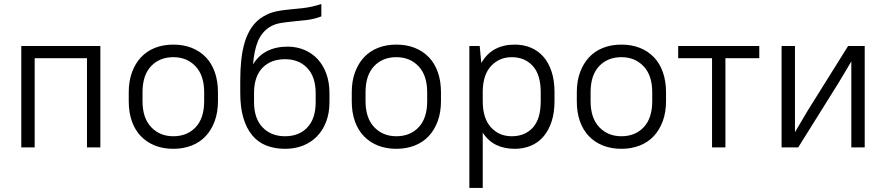

<svg xmlns="http://www.w3.org/2000/svg" viewBox="-20 -727 4370 947"><path d="M409 -440H151V0H85V-500H475V0H409Z M835 7Q785 7 744.5 -9Q704 -25 675 -55Q646 -85 630.5 -128.5Q615 -172 615 -228V-272Q615 -327 631 -370.5Q647 -414 675.5 -444.5Q704 -475 744.5 -491Q785 -507 835 -507Q885 -507 925.5 -491Q966 -475 995 -445Q1024 -415 1039.5 -371Q1055 -327 1055 -272V-228Q1055 -173 1039 -129.5Q1023 -86 994.5 -55.5Q966 -25 925 -9Q884 7 835 7ZM835 -55Q903 -55 945 -99.5Q987 -144 987 -228V-272Q987 -355 944.5 -400Q902 -445 835 -445Q767 -445 725 -400.5Q683 -356 683 -272V-228Q683 -145 725.5 -100Q768 -55 835 -55Z M1386 7Q1335 7 1294 -9Q1253 -25 1224.5 -59Q1196 -93 1180.5 -145Q1165 -197 1165 -268V-332Q1165 -383 1170 -431Q1175 -479 1187.5 -520Q1200 -561 1222 -593Q1244 -625 1279 -646Q1310 -664 1340.5 -670.5Q1371 -677 1405 -680Q1439 -683 1478 -687.5Q1517 -692 1565 -707V-646Q1527 -632 1491.5 -628Q1456 -624 1423.5 -621Q1391 -618 1362 -613Q1333 -608 1309 -593Q1271 -568 1252.5 -524.5Q1234 -481 1228 -409Q1254 -453 1297.5 -475Q1341 -497 1398 -497Q1443 -497 1481 -481Q1519 -465 1546.5 -435.5Q1574 -406 1589.5 -363.5Q1605 -321 1605 -267V-223Q1605 -170 1589 -127.5Q1573 -85 1544 -55Q1515 -25 1475 -9Q1435 7 1386 7ZM1386 -435Q1317 -435 1276 -394Q1235 -353 1233 -275V-223Q1233 -143 1275 -99Q1317 -55 1386 -55Q1455 -55 1496 -98.5Q1537 -142 1537 -223V-267Q1537 -348 1495.5 -391.5Q1454 -435 1386 -435Z M1935 7Q1885 7 1844.5 -9Q1804 -25 1775 -55Q1746 -85 1730.5 -128.5Q1715 -172 1715 -228V-272Q1715 -327 1731 -370.5Q1747 -414 1775.5 -444.5Q1804 -475 1844.5 -491Q1885 -507 1935 -507Q1985 -507 2025.5 -491Q2066 -475 2095 -445Q2124 -415 2139.5 -371Q2155 -327 2155 -272V-228Q2155 -173 2139 -129.5Q2123 -86 2094.5 -55.5Q2066 -25 2025 -9Q1984 7 1935 7ZM1935 -55Q2003 -55 2045 -99.5Q2087 -144 2087 -228V-272Q2087 -355 2044.5 -400Q2002 -445 1935 -445Q1867 -445 1825 -400.5Q1783 -356 1783 -272V-228Q1783 -145 1825.5 -100Q1868 -55 1935 -55Z M2519 7Q2467 7 2427 -12.5Q2387 -32 2361 -73V200H2295V-500H2346L2354 -416Q2380 -462 2421.5 -484.5Q2463 -507 2519 -507Q2562 -507 2598 -492Q2634 -477 2660 -447.5Q2686 -418 2700.5 -374Q2715 -330 2715 -272V-228Q2715 -171 2700.5 -127Q2686 -83 2660 -53Q2634 -23 2598 -8Q2562 7 2519 7ZM2504 -55Q2569 -55 2608 -97.5Q2647 -140 2647 -228V-272Q2647 -359 2607.5 -402Q2568 -445 2504 -445Q2444 -445 2403.5 -403Q2363 -361 2361 -280V-228Q2361 -144 2401 -99.5Q2441 -55 2504 -55Z M3045 7Q2995 7 2954.5 -9Q2914 -25 2885 -55Q2856 -85 2840.5 -128.5Q2825 -172 2825 -228V-272Q2825 -327 2841 -370.5Q2857 -414 2885.5 -444.5Q2914 -475 2954.5 -491Q2995 -507 3045 -507Q3095 -507 3135.5 -491Q3176 -475 3205 -445Q3234 -415 3249.5 -371Q3265 -327 3265 -272V-228Q3265 -173 3249 -129.5Q3233 -86 3204.5 -55.5Q3176 -25 3135 -9Q3094 7 3045 7ZM3045 -55Q3113 -55 3155 -99.5Q3197 -144 3197 -228V-272Q3197 -355 3154.5 -400Q3112 -445 3045 -445Q2977 -445 2935 -400.5Q2893 -356 2893 -272V-228Q2893 -145 2935.5 -100Q2978 -55 3045 -55Z M3325 -500H3725V-440H3558V0H3492V-440H3325Z M4179 -424 4117 -320 3917 0H3835V-500H3901V-75L3963 -180L4163 -500H4245V0H4179Z"/></svg>

Font: PT Root UI Web
Style: Regular
Weight: 400
Designer: Vitaly Kuzmin
Foundry: ParaType Ltd.
Version: Version 1.000W